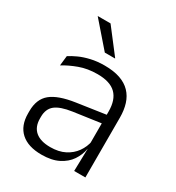

<svg xmlns="http://www.w3.org/2000/svg" viewBox="-168 -784 822 897"><g transform="rotate(30 243.0 -336.0)"><path d="M362.5 0 365.5 -121.5 363 -131V-288.5V-321Q363 -384 331.2 -415.2Q299.5 -446.5 231.5 -446.5Q178.5 -446.5 135 -430.5Q91.5 -414.5 58.5 -394L64.5 -447.5Q82.5 -459 108 -470.8Q133.5 -482.5 166.8 -490.2Q200 -498 240 -498Q289 -498 323.8 -486Q358.5 -474 380.5 -451Q402.5 -428 412.8 -395.5Q423 -363 423 -322.5V0ZM191.5 10.5Q119 10.5 80.2 -24.5Q41.5 -59.5 41.5 -125V-138Q41.5 -202.5 81.2 -235.2Q121 -268 210 -281L373 -305L376 -259L217.5 -236.5Q155.5 -227.5 128.5 -205.8Q101.5 -184 101.5 -141.5V-132.5Q101.5 -87.5 129 -64Q156.5 -40.5 209.5 -40.5Q255 -40.5 287.2 -57Q319.5 -73.5 339.2 -101.2Q359 -129 365.5 -163.5L377.5 -120.5H365Q359 -86 338.8 -56Q318.5 -26 282.2 -7.8Q246 10.5 191.5 10.5ZM165 -682 265 -552V-550.5H210L96.5 -681V-682Z"/></g></svg>

Font: Anek Gujarati Medium Light
Style: Regular
Weight: 300
Version: Version 1.003